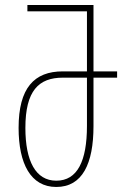

<svg xmlns="http://www.w3.org/2000/svg" viewBox="-20 -734 520 764"><path d="M204 10C308 10 352 -83 352 -232V-425H446V-450H352V-714H89V-689H326V-450H230C116 -450 54 -384 54 -225C54 -83 102 10 204 10ZM204 -15C122 -15 81 -93 81 -225C81 -373 134 -425 230 -425H326V-233C326 -93 288 -15 204 -15Z"/></svg>

Font: Noto Sans Georgian ExtraCondensed Thin
Style: Regular
Weight: 100
Width: 2
Designer: Monotype Design Team, Akaki Razmadze
Foundry: Google LLC
Version: Version 2.005